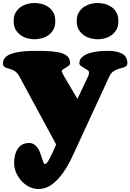

<svg xmlns="http://www.w3.org/2000/svg" viewBox="-31 -972 870 1281"><path d="M485.8 -312 557.6 -464.8Q561.5 -473.1 562 -477.1Q562.5 -481 562.5 -485.4V-492.2Q562.5 -498.5 552.5 -504.9Q542.5 -511.2 530.5 -518.1Q518.6 -524.9 508.5 -532.7Q498.5 -540.5 498.5 -549.8Q498.5 -575.7 517.6 -592Q536.6 -608.4 565.2 -617.4Q593.8 -626.5 626.5 -629.6Q659.2 -632.8 686.5 -632.8Q750 -632.8 784.4 -613.5Q818.8 -594.2 818.8 -549.8Q818.8 -538.6 812.3 -532.5Q805.7 -526.4 794.9 -522.5Q784.2 -518.6 770.8 -515.4Q757.3 -512.2 744.1 -506.3Q731 -500.5 719.2 -491Q707.5 -481.4 699.7 -464.8L456.5 62Q427.7 124.5 398.7 167.7Q369.6 210.9 340.6 238Q311.5 265.1 283 277.1Q254.4 289.1 226.6 289.1Q192.4 289.1 162.6 273.7Q132.8 258.3 110.8 233.6Q88.9 209 76.2 178.7Q63.5 148.4 63.5 118.2Q63.5 79.6 72 53.5Q80.6 27.3 94.2 11.5Q107.9 -4.4 125.2 -11.2Q142.6 -18.1 160.6 -18.1Q182.6 -18.1 197.8 -7.6Q212.9 2.9 222.7 18.3Q232.4 33.7 238.5 52Q244.6 70.3 249.5 85.7Q254.4 101.1 258.8 111.6Q263.2 122.1 269.5 122.1Q273.9 122.1 280.5 115.5Q287.1 108.9 295.9 93.5Q304.7 78.1 316.4 53.2Q328.1 28.3 343.8 -7.8L96.7 -464.8Q87.4 -481.9 75.7 -491.5Q64 -501 52 -506.1Q40 -511.2 28.8 -513.9Q17.6 -516.6 8.5 -520.3Q-0.5 -523.9 -5.9 -530.3Q-11.2 -536.6 -11.2 -549.8Q-11.2 -567.9 -2 -581.1Q7.3 -594.2 23.4 -603.5Q39.6 -612.8 61.5 -618.4Q83.5 -624 108.6 -627.2Q133.8 -630.4 161.1 -631.6Q188.5 -632.8 215.8 -632.8Q271.5 -632.8 313 -629.4Q354.5 -626 382.1 -616.9Q409.7 -607.9 423.1 -591.6Q436.5 -575.2 436.5 -549.8Q436.5 -540.5 427.7 -533.7Q418.9 -526.9 408.7 -521Q398.4 -515.1 389.6 -509.5Q380.9 -503.9 380.9 -496.6Q380.9 -495.1 381.8 -492.2Q384.3 -486.8 387.2 -481.2Q390.1 -475.6 395.5 -464.8ZM60.1 -831.1Q60.1 -867.7 75 -891.1Q89.8 -914.6 111.3 -928Q132.8 -941.4 156.7 -946.8Q180.7 -952.1 198.7 -952.1Q218.3 -952.1 242.4 -946.8Q266.6 -941.4 287.8 -928Q309.1 -914.6 323.5 -891.1Q337.9 -867.7 337.9 -831.1Q337.9 -794.9 323.5 -771.5Q309.1 -748 287.8 -734.4Q266.6 -720.7 242.4 -715.3Q218.3 -710 198.7 -710Q180.7 -710 156.7 -715.3Q132.8 -720.7 111.3 -734.4Q89.8 -748 75 -771.5Q60.1 -794.9 60.1 -831.1ZM481 -831.1Q481 -867.7 495.8 -891.1Q510.7 -914.6 532.5 -928Q554.2 -941.4 578.1 -946.8Q602.1 -952.1 620.1 -952.1Q639.6 -952.1 663.6 -946.8Q687.5 -941.4 708.7 -928Q730 -914.6 744.4 -891.1Q758.8 -867.7 758.8 -831.1Q758.8 -794.9 744.4 -771.5Q730 -748 708.7 -734.4Q687.5 -720.7 663.6 -715.3Q639.6 -710 620.1 -710Q602.1 -710 578.1 -715.3Q554.2 -720.7 532.5 -734.4Q510.7 -748 495.8 -771.5Q481 -794.9 481 -831.1Z"/></svg>

Font: Corben
Style: Bold
Weight: 700
Designer: vernon adams
Foundry: vernon adams
Version: Version 1.101; ttfautohint (v1.6)